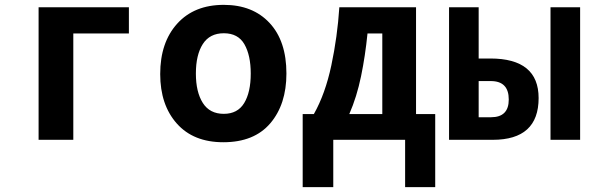

<svg xmlns="http://www.w3.org/2000/svg" viewBox="-20 -576 2440 791"><path d="M282 0V-438H511V-546H139V0Z M1160 -273Q1160 -407 1090.5 -481.5Q1021 -556 902 -556Q780 -556 710 -478.5Q640 -401 640 -271Q640 -144 708.5 -67Q777 10 900 10Q1027 10 1093.5 -68Q1160 -146 1160 -273ZM787 -273Q787 -350 815.5 -394.5Q844 -439 902 -439Q961 -439 987 -393.5Q1013 -348 1013 -273Q1013 -196 986 -151.5Q959 -107 902 -107Q844 -107 815.5 -152Q787 -197 787 -273Z M1494 -438H1555V-106H1419Q1450 -177 1467.5 -262Q1485 -347 1494 -438ZM1353 195V0H1649V195H1773V-106H1694V-546H1378Q1370 -424 1345 -306.5Q1320 -189 1273 -106H1227V195Z M2370 0V-546H2248V0ZM2010 0Q2199 0 2199 -172Q2199 -335 2000 -335H1952V-546H1830V0ZM1952 -242H2002Q2076 -242 2076 -166Q2076 -93 2003 -93H1952Z"/></svg>

Font: Noto Sans Mono UI
Style: Bold
Weight: 700
Designer: Monotype Design team
Foundry: Monotype Imaging Inc.
Version: 1.000